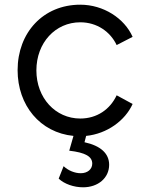

<svg xmlns="http://www.w3.org/2000/svg" viewBox="-20 -568 640 818"><path d="M334 230C398 230 445 190 445 134C445 86 409 53 340 38L347 11C436 2 513 -54 545 -125L477 -162C449 -102 393 -63 322 -63C216 -63 135 -151 135 -268C135 -386 216 -473 322 -473C393 -473 450 -433 477 -376L545 -411C510 -490 421 -548 322 -548C164 -548 55 -429 55 -269C55 -119 151 -3 293 11L275 74C344 82 373 99 373 129C373 153 353 170 324 170C299 170 271 159 251 140L230 193C254 216 295 230 334 230Z"/></svg>

Font: Mluvka
Style: Regular
Weight: 400
Designer: Modified by Jiří Krblich, Original typeface by Gumpita Rahayu
Foundry: Gumpita Rahayu & Jiří Krblich
Version: Version 2.000;Glyphs 3.1.1 (3134)